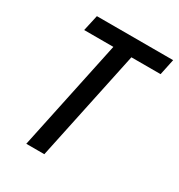

<svg xmlns="http://www.w3.org/2000/svg" viewBox="-170 -827 875 940"><g transform="rotate(30 267.5 -357.0)"><path d="M117 0 249 -624H84L104 -714H535L516 -624H351L219 0Z"/></g></svg>

Font: Noto Sans SemiCondensed Medium
Style: Italic
Weight: 500
Width: 4
Italic angle: -12°
Designer: Monotype Design Team
Foundry: Monotype Imaging Inc.
Version: Version 2.013; ttfautohint (v1.8.4.7-5d5b)